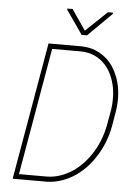

<svg xmlns="http://www.w3.org/2000/svg" viewBox="-60 -945 706 990"><g transform="rotate(5 293.5 -449.5)"><path d="M43.5 0 167 -710.9H338.4Q379.4 -710 412.1 -696.3Q444.8 -682.6 469.7 -659.9Q494.6 -637.2 511.5 -606.9Q528.3 -576.7 537.6 -542.5Q546.9 -508.3 548.3 -471.4Q549.8 -434.6 544.4 -398.9L529.8 -312Q522.9 -274.4 508.8 -236.8Q494.6 -199.2 473.9 -164.8Q453.1 -130.4 426.5 -100.8Q399.9 -71.3 367.7 -49.3Q335.4 -27.3 298.3 -14.2Q261.2 -1 219.7 0ZM188 -684.6 73.7 -26.4H219.7Q257.3 -27.3 291 -39.6Q324.7 -51.8 354 -72Q383.3 -92.3 407.7 -119.4Q432.1 -146.5 451.2 -178Q470.2 -209.5 483.2 -243.7Q496.1 -277.8 502.9 -312L518.6 -400.4Q523.4 -432.1 522.5 -465.3Q521.5 -498.5 513.9 -529.8Q506.3 -561 491.9 -588.6Q477.5 -616.2 455.8 -637.2Q434.1 -658.2 404.8 -670.9Q375.5 -683.6 338.4 -684.6ZM347.7 -793 458 -897.9H484.4L483.9 -891.6L361.3 -770H333L247.6 -893.1L248 -898.4L274.9 -898.9Z"/></g></svg>

Font: Roboto Mono Thin
Style: Italic
Weight: 250
Designer: Google
Version: Version 2.000985; 2015; ttfautohint (v1.3)